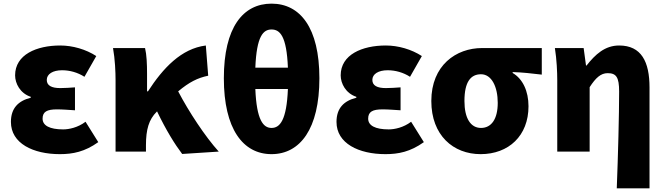

<svg xmlns="http://www.w3.org/2000/svg" viewBox="-20 -833 3656 1055"><path d="M309 14C380 14 446 1 520 -52L450 -164C408 -132 359 -122 327 -122C253 -122 214 -143 214 -181C214 -219 238 -232 293 -232C324 -232 359 -229 392 -227V-353C366 -351 335 -349 311 -349C263 -349 237 -363 237 -394C237 -426 270 -447 321 -447C363 -447 407 -435 444 -411L509 -525C452 -562 379 -583 311 -583C181 -583 63 -533 63 -419C63 -374 91 -320 149 -301V-296C81 -279 40 -239 40 -163C40 -45 162 14 309 14Z M981 13 1182 0C1107 -83 1017 -220 959 -331C1020 -382 1066 -405 1124 -417L1111 -583C976 -566 876 -459 793 -331H788V-427C788 -481 786 -532 777 -569H601C612 -508 615 -437 615 -392V0H782V-35C782 -122 798 -176 841 -219L843 -221C893 -117 940 -41 981 13Z M1472 14C1629 14 1735 -125 1735 -403C1735 -681 1629 -813 1472 -813C1315 -813 1210 -682 1210 -403C1210 -125 1315 14 1472 14ZM1472 -130C1427 -130 1390 -172 1383 -344H1562C1555 -172 1518 -130 1472 -130ZM1383 -461C1390 -636 1427 -671 1472 -671C1518 -671 1555 -636 1562 -461Z M2098 14C2169 14 2235 1 2309 -52L2239 -164C2197 -132 2148 -122 2116 -122C2042 -122 2003 -143 2003 -181C2003 -219 2027 -232 2082 -232C2113 -232 2148 -229 2181 -227V-353C2155 -351 2124 -349 2100 -349C2052 -349 2026 -363 2026 -394C2026 -426 2059 -447 2110 -447C2152 -447 2196 -435 2233 -411L2298 -525C2241 -562 2168 -583 2100 -583C1970 -583 1852 -533 1852 -419C1852 -374 1880 -320 1938 -301V-296C1870 -279 1829 -239 1829 -163C1829 -45 1951 14 2098 14Z M2621 14C2775 14 2884 -87 2884 -249C2884 -333 2852 -400 2797 -432V-437C2856 -435 2895 -430 2957 -423V-569H2629C2486 -569 2350 -474 2350 -278C2350 -89 2471 14 2621 14ZM2623 -130C2566 -130 2532 -183 2532 -278C2532 -384 2567 -425 2623 -425C2682 -425 2715 -355 2715 -268C2715 -180 2681 -130 2623 -130Z M3369 202H3549V-352C3549 -494 3504 -583 3382 -583C3304 -583 3251 -534 3203 -473H3200L3187 -569H3029C3039 -506 3042 -437 3042 -392V0H3220V-354C3253 -405 3281 -431 3319 -431C3366 -431 3382 -409 3382 -330C3382 -203 3376 25 3369 202Z"/></svg>

Font: Noto Sans TC Black
Style: Regular
Weight: 900
Designer: Ryoko NISHIZUKA 西塚涼子 (kana, bopomofo & ideographs); Paul D. Hunt (Latin, Greek & Cyrillic); Sandoll Communications 산돌커뮤니
Foundry: Adobe
Version: Version 2.004;hotconv 1.0.118;makeotfexe 2.5.65603